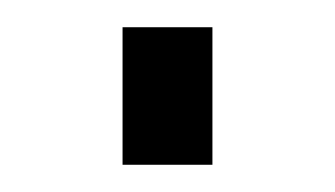

<svg xmlns="http://www.w3.org/2000/svg" viewBox="-20 -121 246 141"><path d="M70 -101H136V0H70Z"/></svg>

Font: Cairo Light
Style: Regular
Weight: 300
Designer: Mohamed Gaber, Accademia di Belle Arti di Urbino and others
Foundry: Kief Type Foundry, Accademia di Belle Arti di Urbino and others
Version: Version 3.011